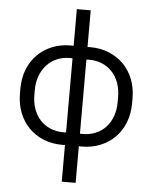

<svg xmlns="http://www.w3.org/2000/svg" viewBox="-60 -770 811 1020"><g transform="rotate(5 345.0 -260.0)"><path d="M308 -720V-524Q304 -525 300.5 -525Q297 -525 294 -525Q239 -525 193.5 -506.5Q148 -488 115 -454.5Q82 -421 64 -375Q46 -329 46 -273V-247Q46 -192 64 -145.5Q82 -99 115 -65.5Q148 -32 193.5 -13.5Q239 5 294 5Q297 5 301 5Q305 5 308 4V200H382V4Q385 5 389 5Q393 5 396 5Q451 5 496.5 -13.5Q542 -32 575 -65.5Q608 -99 626 -145.5Q644 -192 644 -247V-273Q644 -329 626 -375Q608 -421 575 -454.5Q542 -488 496.5 -506.5Q451 -525 396 -525Q393 -525 389.5 -525Q386 -525 382 -524V-720ZM123 -273Q123 -314 135.5 -347.5Q148 -381 170.5 -406Q193 -431 224.5 -444.5Q256 -458 294 -458Q297 -458 301 -458Q305 -458 308 -457V-63Q305 -62 301 -62Q297 -62 294 -62Q255 -62 223.5 -75.5Q192 -89 169.5 -113.5Q147 -138 135 -172Q123 -206 123 -247ZM567 -273V-247Q567 -206 555 -172Q543 -138 520.5 -113.5Q498 -89 466.5 -75.5Q435 -62 396 -62Q393 -62 389 -62Q385 -62 382 -63V-457Q387 -458 390 -458Q393 -458 396 -458Q435 -458 466.5 -444.5Q498 -431 520.5 -406.5Q543 -382 555 -348Q567 -314 567 -273Z"/></g></svg>

Font: Fixel Variable
Style: Regular
Weight: 100
Width: 3
Designer: AlfaBravo + MacPaw
Foundry: Kyrylo Tkachov, Marchela Mozhyna, Serhii Makarenko, Maria Weinstein, Zakhar Kryvoshyya
Version: Version 1.211